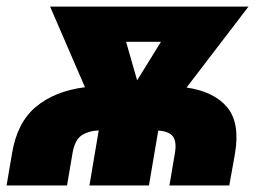

<svg xmlns="http://www.w3.org/2000/svg" viewBox="-23 -566 808 586"><path d="M181.6 0H-2.9L13.7 -97.7Q29.3 -192.4 86.9 -240.2Q144.5 -288.1 236.3 -299.8L129.9 -545.9H735.4L546.4 -298.8Q630.4 -286.6 670.2 -238.8Q710 -190.9 694.3 -97.7L676.8 0H494.1L510.7 -97.7Q516.6 -131.8 505.6 -148.4Q494.6 -165 460 -167.5L431.6 0H250L278.3 -168Q246.6 -166.5 225.8 -152.6Q205.1 -138.7 198.2 -97.7ZM361.8 -438.5 395.5 -320.8 468.3 -438.5Z"/></svg>

Font: Inter Tight Black
Style: Italic
Weight: 900
Italic angle: -9.39999°
Designer: Rasmus Andersson
Foundry: rsms
Version: Version 3.004; ttfautohint (v1.8.4.7-5d5b)